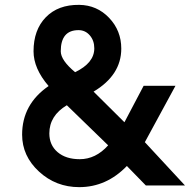

<svg xmlns="http://www.w3.org/2000/svg" viewBox="-20 -760 781 790"><path d="M306 10Q210 10 140.5 -54Q71 -118 71 -206Q71 -331 180 -406Q118 -478 118 -549Q118 -637 168.5 -689Q219 -741 306 -740Q379 -739 429 -686.5Q479 -634 479 -560Q479 -451 365 -383L492 -257L571 -407H702L576 -175L741 3H580L502 -77Q418 10 306 10ZM289 -463Q368 -501 368 -561Q368 -593 349.5 -614.5Q331 -636 303 -636Q230 -636 230 -549Q230 -512 289 -463ZM308 -105Q374 -105 425 -162L255 -327Q183 -284 183 -211Q183 -163 217 -134Q251 -105 308 -105Z"/></svg>

Font: Oakes Grotesk
Style: Bold
Weight: 600
Designer: Samuel Oakes
Foundry: Samuel Oakes
Version: Version 1.000;PS 001.000;hotconv 1.0.88;makeotf.lib2.5.64775